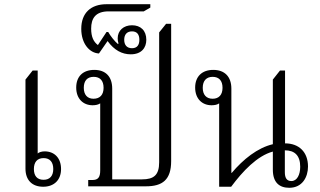

<svg xmlns="http://www.w3.org/2000/svg" viewBox="-20 -885 1519 912"><path d="M185 2C238 2 270 -31 270 -82C270 -135 238 -166 192 -166C177 -166 164 -161 159 -156V-550H135L101 -507V-84C101 -29 133 2 185 2ZM187 -31C156 -31 141 -50 141 -82C141 -114 156 -134 187 -134C218 -134 233 -114 233 -82C233 -50 217 -31 187 -31Z M399 0H673C752 0 793 -31 793 -120V-772H769L736 -731V-114C736 -54 711 -33 655 -33H513V-464C513 -521 482 -553 428 -553C373 -553 342 -521 342 -469C342 -416 375 -385 420 -385C435 -385 447 -388 456 -394V-75C456 -42 445 -30 419 -30H399ZM424 -416C395 -416 378 -435 378 -468C378 -502 395 -520 425 -520C455 -520 472 -502 472 -468C472 -435 455 -416 424 -416Z M601 -627C652 -627 675 -658 675 -696C675 -740 648 -765 607 -765C567 -765 539 -740 539 -703C539 -695 540 -687 543 -678L540 -676C525 -688 504 -715 494 -733H486L445 -671C425 -686 413 -709 413 -749C413 -797 433 -831 496 -831H663L694 -849V-865H486C412 -865 366 -824 366 -748C366 -678 405 -633 450 -631L491 -690C523 -646 560 -627 601 -627ZM607 -656C583 -656 570 -671 570 -696C570 -721 583 -736 607 -736C631 -736 642 -721 642 -696C642 -671 631 -656 607 -656Z M1021 2H1078C1133 -72 1202 -145 1276 -165V-79C1276 -17 1308 7 1354 7C1416 7 1443 -44 1443 -94C1443 -162 1401 -204 1334 -204V-550H1310L1276 -507V-200C1203 -183 1135 -128 1081 -64H1079V-464C1079 -521 1047 -553 993 -553C939 -553 907 -521 907 -469C907 -416 940 -385 985 -385C1000 -385 1013 -388 1021 -394ZM990 -416C960 -416 943 -435 943 -468C943 -502 961 -520 990 -520C1020 -520 1037 -502 1037 -468C1037 -435 1020 -416 990 -416ZM1364 -25C1342 -25 1333 -40 1333 -67V-171C1380 -171 1406 -146 1406 -93C1406 -55 1391 -25 1364 -25Z"/></svg>

Font: Noto Serif Thai SemiCondensed Light
Style: Regular
Weight: 300
Width: 4
Designer: Monotype Design Team
Foundry: Monotype Imaging Inc.
Version: Version 2.002